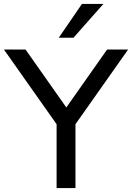

<svg xmlns="http://www.w3.org/2000/svg" viewBox="-29 -957 672 977"><path d="M259 0V-365L278 -298L-9 -705H101L315 -401H302L516 -705H623L336 -298L355 -365V0ZM270 -765 388 -937H497L345 -765Z"/></svg>

Font: Nunito Sans 10pt Medium
Style: Regular
Weight: 500
Designer: Vernon Adams
Foundry: Vernon Adams
Version: Version 3.101;gftools[0.9.27]